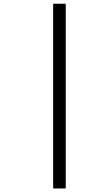

<svg xmlns="http://www.w3.org/2000/svg" viewBox="-20 -781 594 1044"><path d="M269 -760.7H337.4V243.7H269Z"/></svg>

Font: Viking Open Sans
Style: Italic
Weight: 400
Italic angle: -12°
Foundry: Ascender Corporation
Version: Version 2.000